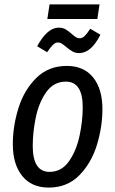

<svg xmlns="http://www.w3.org/2000/svg" viewBox="-20 -836 521 868"><path d="M38 -184Q38 -266 63.5 -347.5Q89 -429 144 -483.5Q199 -538 282 -538Q359 -538 401 -486Q443 -434 443 -343Q443 -262 418 -180.5Q393 -99 338.5 -43.5Q284 12 200 12Q123 12 80.5 -40.5Q38 -93 38 -184ZM354 -351Q354 -467 278 -467Q223 -467 189.5 -420Q156 -373 142 -306Q128 -239 128 -176Q128 -59 204 -59Q258 -59 291.5 -106.5Q325 -154 339.5 -221.5Q354 -289 354 -351ZM279 -624Q267 -634 259 -639Q251 -644 242 -644Q230 -644 219 -633Q208 -622 193 -600L148 -627Q194 -711 245 -711Q263 -711 275.5 -704Q288 -697 304 -683Q315 -673 323 -668Q331 -663 340 -663Q352 -663 362.5 -673Q373 -683 388 -706L434 -679Q392 -596 338 -596Q321 -596 307.5 -603.5Q294 -611 279 -624ZM420 -750H194L204 -816H430Z"/></svg>

Font: Fira Sans Extra Condensed
Style: Italic
Weight: 400
Width: 3
Italic angle: -8°
Designer: Carrois Corporate & Edenspiekermann AG
Foundry: Carrois Corporate GbR & Edenspiekermann AG
Version: Version 4.203